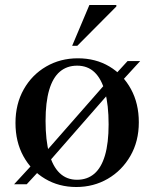

<svg xmlns="http://www.w3.org/2000/svg" viewBox="-20 -738 618 769"><path d="M36.5 0 119.5 -90 138 -101.5 413.5 -415.5 436.5 -434 491 -493.5H541.5L459.5 -404L437.5 -389L162 -74L142 -59.5L87 0ZM288.5 -18Q329.5 -18 357.8 -42.2Q386 -66.5 400.5 -115.8Q415 -165 415 -240Q415 -317.5 400.8 -369.8Q386.5 -422 358.8 -448.5Q331 -475 289 -475Q248 -475 219.8 -451Q191.5 -427 177 -377.8Q162.5 -328.5 162.5 -253.5Q162.5 -176.5 176.8 -124Q191 -71.5 219 -44.8Q247 -18 288.5 -18ZM285.5 11Q216 11 160.8 -21.8Q105.5 -54.5 73.8 -112.2Q42 -170 42 -245.5Q42 -321.5 75 -380Q108 -438.5 164.8 -471.5Q221.5 -504.5 292 -504.5Q363 -504.5 418 -471.8Q473 -439 504.5 -381.2Q536 -323.5 536 -248Q536 -172 502.2 -113.5Q468.5 -55 411.8 -22Q355 11 285.5 11ZM269 -554.5 338 -718H446V-712L289.5 -554.5Z"/></svg>

Font: Newsreader 60pt Medium
Style: Regular
Weight: 500
Designer: Hugues Gentile
Foundry: Production Type
Version: Version 1.003